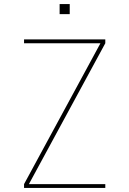

<svg xmlns="http://www.w3.org/2000/svg" viewBox="-20 -930 640 950"><path d="M99 0V-19L477 -716H99V-735H501V-716L123 -19H501V0ZM275 -860V-910H325V-860Z"/></svg>

Font: Iosevka SS04 Thin Extended
Style: Regular
Weight: 100
Width: 7
Monospace: yes
Designer: Belleve Invis
Foundry: Belleve Invis
Version: Version 19.0.0; ttfautohint (v1.8.4)